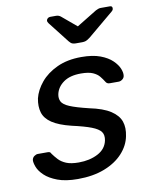

<svg xmlns="http://www.w3.org/2000/svg" viewBox="-84 -795 678 867"><g transform="rotate(-10 255.0 -361.5)"><path d="M203 10Q147 10 110 -4Q73 -18 52 -38Q31 -58 23.5 -78Q16 -98 17 -110Q19 -121 27.5 -127Q36 -133 44 -133H89Q94 -133 98 -131.5Q102 -130 105 -123Q115 -109 128 -95Q141 -81 162.5 -72Q184 -63 220 -63Q270 -63 307.5 -82.5Q345 -102 353 -140Q358 -165 347 -180Q336 -195 305 -207Q274 -219 216 -232Q159 -246 128.5 -266.5Q98 -287 89.5 -315.5Q81 -344 88 -380Q97 -417 125.5 -451.5Q154 -486 201.5 -508Q249 -530 313 -530Q365 -530 399.5 -517Q434 -504 454 -484.5Q474 -465 481.5 -446Q489 -427 487 -414Q486 -404 477.5 -397.5Q469 -391 460 -391H419Q412 -391 407.5 -394Q403 -397 401 -401Q393 -414 382.5 -427Q372 -440 352.5 -448.5Q333 -457 298 -457Q248 -457 218.5 -436Q189 -415 182 -383Q178 -364 185.5 -349Q193 -334 221.5 -322Q250 -310 308 -296Q371 -283 404.5 -261Q438 -239 448 -210Q458 -181 450 -143Q442 -101 410 -66Q378 -31 325.5 -10.5Q273 10 203 10ZM299 -595Q291 -595 284 -597.5Q277 -600 269 -610L194 -706Q189 -713 189 -718Q190 -725 195 -729Q200 -733 206 -733H233Q240 -733 245 -731Q250 -729 254 -726L322 -669L415 -726Q421 -729 426.5 -731Q432 -733 438 -733H480Q492 -733 491 -721Q491 -714 482 -707L366 -610Q353 -600 345.5 -597.5Q338 -595 329 -595Z"/></g></svg>

Font: Rubik
Style: Italic
Weight: 400
Italic angle: -12°
Designer: Hubert and Fischer
Foundry: Hubert and Fischer
Version: Version 2.300;gftools[0.9.30]